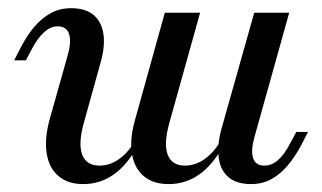

<svg xmlns="http://www.w3.org/2000/svg" viewBox="-20 -447 802 478"><path d="M187.1 11.3Q149.2 11.3 125.8 -8.5Q102.4 -28.2 96.4 -64.1Q90.3 -100 103.2 -148.4L148.4 -308.9Q158.1 -342.7 152 -362.1Q146 -381.5 123.4 -381.5Q106.5 -381.5 90.3 -367.3Q74.2 -353.2 59.7 -325.8L44.4 -296.8H15.3L33.1 -331.5Q48.4 -360.5 66.5 -381.5Q84.7 -402.4 106.9 -414.5Q129 -426.6 157.3 -426.6Q192.7 -426.6 212.9 -409.7Q233.1 -392.7 237.5 -362.1Q241.9 -331.5 230.6 -291.9L188.7 -141.1Q174.2 -88.7 184.7 -61.7Q195.2 -34.7 227.4 -34.7Q254 -34.7 277.4 -51.6Q300.8 -68.5 320.2 -102.4L322.6 -83.9Q296.8 -36.3 262.9 -12.5Q229 11.3 187.1 11.3ZM400 11.3Q361.3 11.3 337.9 -8.5Q314.5 -28.2 308.5 -64.1Q302.4 -100 316.1 -148.4L390.3 -415.3H478.2L401.6 -141.1Q387.1 -88.7 397.6 -61.7Q408.1 -34.7 440.3 -34.7Q466.9 -34.7 490.3 -51.6Q513.7 -68.5 533.1 -102.4L535.5 -83.9Q509.7 -36.3 475.8 -12.5Q441.9 11.3 400 11.3ZM604.8 11.3Q569.4 11.3 549.2 -5.6Q529 -22.6 524.6 -53.2Q520.2 -83.9 530.6 -123.4L612.9 -415.3H700L613.7 -106.5Q604 -72.6 610.1 -53.6Q616.1 -34.7 637.9 -34.7Q656.5 -34.7 672.2 -48.4Q687.9 -62.1 702.4 -90.3L717.7 -118.5H746.8L729 -83.9Q713.7 -55.6 695.6 -34.3Q677.4 -12.9 655.2 -0.8Q633.1 11.3 604.8 11.3Z"/></svg>

Font: Playfair 5pt SemiExpanded Light Medium
Style: Italic
Weight: 500
Italic angle: -15.6°
Version: Version 2.001;gftools[0.9.30]